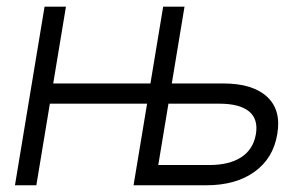

<svg xmlns="http://www.w3.org/2000/svg" viewBox="-20 -550 900 570"><path d="M422.4 0 432.1 -60.1H601.6Q660.6 -60.1 696.3 -83.3Q731.9 -106.4 739.7 -151.9Q747.1 -196.8 719 -219.5Q690.9 -242.2 631.3 -242.2H461.9L472.2 -302.2H643.1Q730 -302.2 772.7 -262.9Q815.4 -223.6 803.2 -152.3Q791.5 -80.1 735.6 -40Q679.7 0 592.8 0ZM24.4 0 112.3 -530.3H175.8L87.9 0ZM112.3 -242.2 122.1 -302.2H440.9L430.7 -242.2ZM376.5 0 464.4 -530.3H527.8L439.9 0Z"/></svg>

Font: Inter 28pt Light
Style: Italic
Weight: 300
Italic angle: -9.3988°
Designer: Rasmus Andersson
Foundry: rsms
Version: Version 4.001;git-66647c0bb